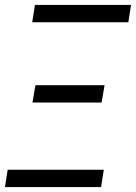

<svg xmlns="http://www.w3.org/2000/svg" viewBox="-20 -755 549 775"><path d="M110 -665 121 -735H509L498 -665ZM111 -341 123 -411H402L390 -341ZM0 0 11 -70H399L388 0Z"/></svg>

Font: Iosevka Curly
Style: Italic
Weight: 400
Italic angle: -9°
Monospace: yes
Designer: Belleve Invis
Foundry: Belleve Invis
Version: Version 22.1.2; ttfautohint (v1.8.4)